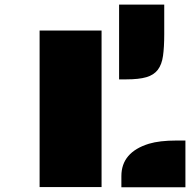

<svg xmlns="http://www.w3.org/2000/svg" viewBox="-20 -794 806 814"><path d="M484.9 -774.4H676.3V-648.9Q676.3 -593.8 671.1 -557.1Q666 -520.5 649.2 -498.3Q632.3 -476.1 600.6 -466.8Q568.8 -457.5 515.6 -457.5H484.9ZM147.9 -664.6H410.6V-1H147.9ZM494.6 -47.4Q494.6 -148.4 611.3 -184.6Q656.7 -198.2 727.5 -198.2H766.1V0H494.6Z"/></svg>

Font: Plaster
Style: Regular
Weight: 400
Designer: Eben Sorkin
Foundry: Eben Sorkin
Version: Version 1.007